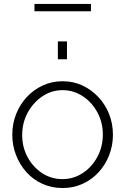

<svg xmlns="http://www.w3.org/2000/svg" viewBox="-20 -939 632 969"><path d="M296 10Q241 10 194.5 -11Q148 -32 114 -69.5Q80 -107 61 -156Q42 -205 42 -259Q42 -314 61 -362.5Q80 -411 114.5 -448.5Q149 -486 195.5 -507.5Q242 -529 296 -529Q350 -529 396 -507.5Q442 -486 477 -448.5Q512 -411 531 -362.5Q550 -314 550 -259Q550 -205 531 -156Q512 -107 477.5 -69.5Q443 -32 396.5 -11Q350 10 296 10ZM92 -257Q92 -196 119.5 -145.5Q147 -95 193 -65Q239 -35 295 -35Q351 -35 397.5 -65.5Q444 -96 471.5 -147.5Q499 -199 499 -260Q499 -321 471.5 -372Q444 -423 397.5 -453.5Q351 -484 296 -484Q240 -484 194 -453Q148 -422 120 -371Q92 -320 92 -257ZM272 -640V-730H318V-640ZM154 -882V-919H439V-882Z"/></svg>

Font: Raleway Thin Light
Style: Regular
Weight: 300
Version: Version 4.026